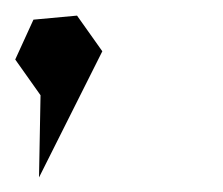

<svg xmlns="http://www.w3.org/2000/svg" viewBox="-20 -769 293 252"><path d="M23.9 -743.2 81.1 -748.5 114.3 -701.7 31.2 -536.1 33.2 -644 0 -690.9Z"/></svg>

Font: Urdu Khush Khati
Style: Regular
Weight: 400
Version: Version 001.500